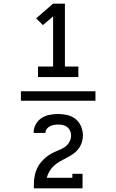

<svg xmlns="http://www.w3.org/2000/svg" viewBox="-20 -868 640 1056"><path d="M505 -314H95V-366H505ZM189 -444V-502H272V-778L216 -730L179 -767L272 -848H337V-502H411V-444ZM166 168V167Q166 148 167 129Q168 110 172.5 91Q177 72 185.5 55Q194 38 206.5 23Q219 8 234 -4Q249 -16 266 -25Q283 -34 301 -41Q319 -48 335 -58.5Q351 -69 361 -86.5Q371 -104 371 -123Q371 -136 365.5 -148.5Q360 -161 350 -169Q340 -177 327 -180Q314 -183 300 -183Q289 -183 277.5 -181Q266 -179 255.5 -174Q245 -169 237.5 -159.5Q230 -150 230 -138V-137H165V-139Q165 -163 177 -184.5Q189 -206 209 -219Q229 -232 253 -236.5Q277 -241 300 -241Q326 -241 351 -235Q376 -229 396 -213Q416 -197 426 -172.5Q436 -148 436 -123Q436 -103 429.5 -83.5Q423 -64 410.5 -48Q398 -32 381 -20.5Q364 -9 346.5 0Q329 9 311 19Q293 29 278 42.5Q263 56 252.5 73.5Q242 91 237 110H378V88H434V168Z"/></svg>

Font: Iosevka Etoile
Style: Regular
Weight: 400
Designer: Belleve Invis
Foundry: Belleve Invis
Version: Version 33.2.4